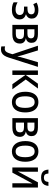

<svg xmlns="http://www.w3.org/2000/svg" viewBox="1482 -2282 1040 4045"><g transform="rotate(90 2002.5 -260.0)"><path d="M197.3 -548.3Q250 -548.3 289.3 -532Q328.6 -515.6 350.3 -484.4Q372.1 -453.1 372.1 -408.2Q372.1 -362.3 347.9 -331.3Q323.7 -300.3 283.2 -288.1V-284.2Q314.5 -275.9 338.4 -258.8Q362.3 -241.7 376 -215.1Q389.6 -188.5 389.6 -150.9Q389.6 -104.5 367.2 -68.1Q344.7 -31.7 300.3 -11Q255.9 9.8 189.5 9.8Q156.7 9.8 127.7 5.9Q98.6 2 74.5 -5.9Q50.3 -13.7 30.3 -25.4V-109.4Q60.1 -92.3 98.6 -79.8Q137.2 -67.4 181.2 -67.4Q215.3 -67.4 241.2 -76.9Q267.1 -86.4 281.7 -106.2Q296.4 -126 296.4 -156.7Q296.4 -185.1 282.7 -204.8Q269 -224.6 241.5 -234.9Q213.9 -245.1 171.4 -245.1H120.1V-317.9H165Q219.7 -317.9 251 -337.6Q282.2 -357.4 282.2 -399.4Q282.2 -435.5 258.1 -453.9Q233.9 -472.2 188.5 -472.2Q156.7 -472.2 127.7 -464.1Q98.6 -456.1 68.4 -440.9L35.2 -511.7Q73.2 -530.3 112.8 -539.3Q152.3 -548.3 197.3 -548.3Z M882.8 -403.3Q882.8 -355.5 858.4 -325.7Q834 -295.9 789.6 -286.1V-282.2Q837.9 -274.9 868.2 -243.4Q898.4 -211.9 898.4 -157.7Q898.4 -109.9 877.7 -74.2Q856.9 -38.6 814.2 -19.3Q771.5 0 705.1 0H503.9V-538.6H701.2Q757.3 -538.6 797.9 -524.4Q838.4 -510.3 860.6 -480.5Q882.8 -450.7 882.8 -403.3ZM802.7 -162.6Q802.7 -207 775.9 -226.1Q749 -245.1 697.3 -245.1H597.7V-72.8H697.3Q749 -72.8 775.9 -94Q802.7 -115.2 802.7 -162.6ZM788.1 -393.6Q788.1 -428.7 765.6 -446.8Q743.2 -464.8 695.3 -464.8H597.7V-317.4H691.4Q740.2 -317.4 764.2 -336.2Q788.1 -355 788.1 -393.6Z M943.4 -538.6H1042.5L1136.2 -232.9Q1142.6 -210.9 1148.4 -189.9Q1154.3 -168.9 1158.9 -148.9Q1163.6 -128.9 1166 -109.4H1169.9Q1174.3 -135.3 1182.6 -167Q1190.9 -198.7 1201.2 -232.9L1291 -538.6H1389.6L1193.4 77.1Q1176.3 131.3 1152.6 167.7Q1128.9 204.1 1096.4 222.2Q1064 240.2 1020 240.2Q1001.5 240.2 986.3 237.8Q971.2 235.4 958 231.9V153.3Q967.8 156.2 980.7 158.2Q993.7 160.2 1006.3 160.2Q1031.2 160.2 1048.8 149.7Q1066.4 139.2 1079.3 117.2Q1092.3 95.2 1103 61.5L1123 -2.4Z M1743.2 -538.6H1845.7L1655.3 -281.2L1861.3 0H1754.4L1558.6 -275.9V0H1464.8V-538.6H1558.6V-279.8Z M2349.1 -270Q2349.1 -206.1 2335 -154.3Q2320.8 -102.5 2293.2 -65.9Q2265.6 -29.3 2224.6 -9.8Q2183.6 9.8 2129.9 9.8Q2079.6 9.8 2039.6 -9.8Q1999.5 -29.3 1971.4 -65.7Q1943.4 -102.1 1928.5 -153.8Q1913.6 -205.6 1913.6 -270Q1913.6 -357.9 1938.7 -420.2Q1963.9 -482.4 2012.7 -515.4Q2061.5 -548.3 2132.3 -548.3Q2198.7 -548.3 2247.6 -516.1Q2296.4 -483.9 2322.8 -421.9Q2349.1 -359.9 2349.1 -270ZM2009.3 -270Q2009.3 -205.6 2022.2 -160.6Q2035.2 -115.7 2062.3 -92.3Q2089.4 -68.8 2131.8 -68.8Q2174.3 -68.8 2201.2 -92Q2228 -115.2 2240.7 -160.2Q2253.4 -205.1 2253.4 -270Q2253.4 -334 2240.7 -378.4Q2228 -422.9 2201.2 -446Q2174.3 -469.2 2131.3 -469.2Q2067.4 -469.2 2038.3 -418.2Q2009.3 -367.2 2009.3 -270Z M2848.1 -403.3Q2848.1 -355.5 2823.7 -325.7Q2799.3 -295.9 2754.9 -286.1V-282.2Q2803.2 -274.9 2833.5 -243.4Q2863.8 -211.9 2863.8 -157.7Q2863.8 -109.9 2843 -74.2Q2822.3 -38.6 2779.5 -19.3Q2736.8 0 2670.4 0H2469.2V-538.6H2666.5Q2722.7 -538.6 2763.2 -524.4Q2803.7 -510.3 2825.9 -480.5Q2848.1 -450.7 2848.1 -403.3ZM2768.1 -162.6Q2768.1 -207 2741.2 -226.1Q2714.4 -245.1 2662.6 -245.1H2563V-72.8H2662.6Q2714.4 -72.8 2741.2 -94Q2768.1 -115.2 2768.1 -162.6ZM2753.4 -393.6Q2753.4 -428.7 2731 -446.8Q2708.5 -464.8 2660.6 -464.8H2563V-317.4H2656.7Q2705.6 -317.4 2729.5 -336.2Q2753.4 -355 2753.4 -393.6Z M3388.2 -270Q3388.2 -206.1 3374 -154.3Q3359.9 -102.5 3332.3 -65.9Q3304.7 -29.3 3263.7 -9.8Q3222.7 9.8 3168.9 9.8Q3118.7 9.8 3078.6 -9.8Q3038.6 -29.3 3010.5 -65.7Q2982.4 -102.1 2967.5 -153.8Q2952.6 -205.6 2952.6 -270Q2952.6 -357.9 2977.8 -420.2Q3002.9 -482.4 3051.8 -515.4Q3100.6 -548.3 3171.4 -548.3Q3237.8 -548.3 3286.6 -516.1Q3335.4 -483.9 3361.8 -421.9Q3388.2 -359.9 3388.2 -270ZM3048.3 -270Q3048.3 -205.6 3061.3 -160.6Q3074.2 -115.7 3101.3 -92.3Q3128.4 -68.8 3170.9 -68.8Q3213.4 -68.8 3240.2 -92Q3267.1 -115.2 3279.8 -160.2Q3292.5 -205.1 3292.5 -270Q3292.5 -334 3279.8 -378.4Q3267.1 -422.9 3240.2 -446Q3213.4 -469.2 3170.4 -469.2Q3106.4 -469.2 3077.4 -418.2Q3048.3 -367.2 3048.3 -270Z M3598.6 -538.6V-241.2Q3598.6 -227.5 3598.1 -211.2Q3597.7 -194.8 3596.7 -177.7Q3595.7 -160.6 3594.7 -144Q3593.8 -127.4 3592.3 -113.8L3821.3 -538.6H3931.2V0H3841.8V-291Q3841.8 -311 3842.5 -335.2Q3843.3 -359.4 3844.5 -382.8Q3845.7 -406.2 3846.7 -424.3L3617.7 0H3508.3V-538.6ZM3897 -759.8Q3892.6 -709.5 3873 -675Q3853.5 -640.6 3816.7 -622.8Q3779.8 -605 3723.1 -605Q3665 -605 3628.7 -622.1Q3592.3 -639.2 3574.5 -673.6Q3556.6 -708 3553.2 -759.8H3635.3Q3639.6 -706.5 3659.9 -685.3Q3680.2 -664.1 3724.1 -664.1Q3765.6 -664.1 3787.6 -686.3Q3809.6 -708.5 3814.5 -759.8Z"/></g></svg>

Font: Open Sans SemiCondensed Medium
Style: Regular
Weight: 500
Width: 4
Designer: Monotype Design Team
Foundry: Monotype Imaging Inc.
Version: Version 3.000